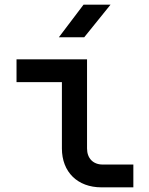

<svg xmlns="http://www.w3.org/2000/svg" viewBox="-20 -805 640 825"><path d="M342 -645 455 -785H339L233 -645ZM553 0V-98H421C380 -98 354 -125 354 -167V-550H51V-452H246V-167C246 -66 313 0 416 0Z"/></svg>

Font: Tekne LDO SemiBold
Style: Regular
Weight: 600
Monospace: yes
Designer: Alessio Laiso, Mario Rullo, Paolo Rosset
Foundry: Alessio Laiso
Version: Version 1.000;hotconv 1.0.109;makeotfexe 2.5.65596